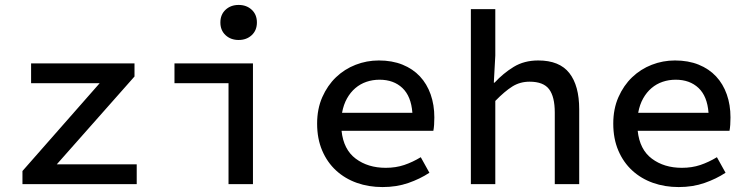

<svg xmlns="http://www.w3.org/2000/svg" viewBox="-20 -746 3040 778"><path d="M71 0V-53L384 -409H106V-489H525V-436L210 -80H534V0Z M906 0V-409H687V-489H1005V0ZM947 -584Q915 -584 894 -603.5Q873 -623 873 -655Q873 -687 894 -706.5Q915 -726 947 -726Q979 -726 1000 -706.5Q1021 -687 1021 -655Q1021 -623 1000 -603.5Q979 -584 947 -584Z M1530 12Q1474 12 1426 -5Q1378 -22 1342 -55Q1306 -88 1285.5 -136Q1265 -184 1265 -245Q1265 -305 1286 -352.5Q1307 -400 1341.5 -433Q1376 -466 1421 -483.5Q1466 -501 1515 -501Q1569 -501 1611 -484Q1653 -467 1681.5 -436.5Q1710 -406 1725 -363.5Q1740 -321 1740 -270Q1740 -254 1739 -240Q1738 -226 1736 -216H1364Q1372 -140 1421.5 -103Q1471 -66 1543 -66Q1584 -66 1618 -77.5Q1652 -89 1685 -109L1720 -46Q1682 -21 1634.5 -4.5Q1587 12 1530 12ZM1518 -423Q1490 -423 1465 -414.5Q1440 -406 1420 -389Q1400 -372 1386 -347Q1372 -322 1366 -289H1651Q1646 -356 1610.5 -389.5Q1575 -423 1518 -423Z M1888 0V-709H1987V-521L1981 -411H1984Q2019 -449 2061.5 -475Q2104 -501 2161 -501Q2247 -501 2287 -450Q2327 -399 2327 -303V0H2228V-290Q2228 -354 2205 -384.5Q2182 -415 2126 -415Q2087 -415 2056 -395.5Q2025 -376 1987 -337V0Z M2730 12Q2674 12 2626 -5Q2578 -22 2542 -55Q2506 -88 2485.5 -136Q2465 -184 2465 -245Q2465 -305 2486 -352.5Q2507 -400 2541.5 -433Q2576 -466 2621 -483.5Q2666 -501 2715 -501Q2769 -501 2811 -484Q2853 -467 2881.5 -436.5Q2910 -406 2925 -363.5Q2940 -321 2940 -270Q2940 -254 2939 -240Q2938 -226 2936 -216H2564Q2572 -140 2621.5 -103Q2671 -66 2743 -66Q2784 -66 2818 -77.5Q2852 -89 2885 -109L2920 -46Q2882 -21 2834.5 -4.5Q2787 12 2730 12ZM2718 -423Q2690 -423 2665 -414.5Q2640 -406 2620 -389Q2600 -372 2586 -347Q2572 -322 2566 -289H2851Q2846 -356 2810.5 -389.5Q2775 -423 2718 -423Z"/></svg>

Font: Source Code Pro Medium
Style: Regular
Weight: 500
Monospace: yes
Designer: Paul D. Hunt, Teo Tuominen
Foundry: Adobe Systems Incorporated
Version: Version 2.030;PS 1.000;hotconv 16.6.51;makeotf.lib2.5.65220